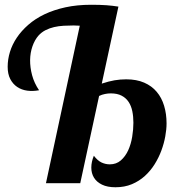

<svg xmlns="http://www.w3.org/2000/svg" viewBox="-20 -769 754 806"><path d="M172.9 0 314.9 -661.1Q308.1 -661.1 302 -661.6Q295.9 -662.1 289.1 -662.1Q268.1 -662.1 247.1 -660.9Q226.1 -659.7 207 -655.3Q188 -650.9 171.1 -642.3Q154.3 -633.8 141.1 -619.1Q125.5 -601.1 116.2 -574.5Q106.9 -547.9 106.4 -517.1Q106 -486.3 114.7 -453.4Q123.5 -420.4 144 -390.1Q118.2 -385.3 94.5 -388.4Q70.8 -391.6 52.5 -403.8Q34.2 -416 23.2 -437Q12.2 -458 12.2 -488.8Q12.2 -519.5 21.7 -550.8Q31.2 -582 50.5 -610.8Q69.8 -639.6 98.9 -665Q127.9 -690.4 166.7 -709Q205.6 -727.5 254.6 -738.3Q303.7 -749 362.8 -749Q399.4 -749 426.5 -747.1Q453.6 -745.1 477.1 -741.2L407.2 -418Q436.5 -427.7 460.7 -431.9Q484.9 -436 509.8 -436Q553.2 -436 585.2 -422.1Q617.2 -408.2 637.9 -383.5Q658.7 -358.9 668.9 -325Q679.2 -291 679.2 -251Q679.2 -226.1 673.8 -196.5Q668.5 -167 657.5 -137.2Q646.5 -107.4 629.2 -79.6Q611.8 -51.8 588.1 -30.3Q564.5 -8.8 533.7 4.2Q502.9 17.1 464.8 17.1Q430.7 17.1 408.2 6.1Q385.7 -4.9 374.5 -23.2Q363.3 -41.5 363.3 -65.4Q363.3 -89.4 374 -115.2Q389.6 -94.7 406.2 -86.9Q422.9 -79.1 440.9 -79.1Q468.3 -79.1 487.3 -95.7Q506.3 -112.3 518.1 -137.9Q529.8 -163.6 534.9 -194.6Q540 -225.6 540 -253.9Q540 -279.8 535.4 -302.2Q530.8 -324.7 519.8 -341.3Q508.8 -357.9 490.5 -367.4Q472.2 -377 444.8 -377Q433.6 -377 420.9 -374.5Q408.2 -372.1 396 -366.2L316.9 0Z"/></svg>

Font: Lobster
Style: Regular
Weight: 400
Designer: Pablo Impallari
Foundry: Pablo Impallari
Version: Version 1.007; ttfautohint (v1.1) -l 8 -r 50 -G 50 -x 14 -D 